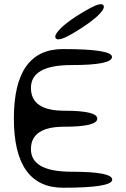

<svg xmlns="http://www.w3.org/2000/svg" viewBox="-20 -880 590 900"><path d="M316 -75Q506 -75 506 -38Q506 0 276 0Q45 0 45 -325Q45 -650 275 -650Q505 -650 505 -613Q505 -575 315 -575Q125 -575 125 -468Q125 -361 281 -361Q436 -361 436 -324Q436 -286 281 -286Q125 -286 125 -181Q125 -75 316 -75ZM335 -802Q390 -837 423 -852Q456 -867 465 -855Q473 -843 448 -816Q423 -789 370 -754Q316 -718 283 -703.5Q250 -689 241 -701Q233 -713 257.5 -740Q282 -767 335 -802Z"/></svg>

Font: Syne Mono
Style: Regular
Weight: 400
Monospace: yes
Designer: Lucas Descroix
Foundry: Bonjour Monde
Version: Version 2.000; ttfautohint (v1.8.3)